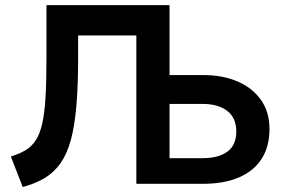

<svg xmlns="http://www.w3.org/2000/svg" viewBox="-20 -720 1107 752"><path d="M69 12.5 22.5 -107Q56.5 -117.5 80.2 -131.8Q104 -146 120 -170.5Q136 -195 145.2 -235.2Q154.5 -275.5 158.2 -337.2Q162 -399 162 -488V-700H644V-426H776.5Q852 -426 910.2 -401Q968.5 -376 1002 -328.8Q1035.5 -281.5 1035.5 -215Q1035.5 -146 1004.8 -98Q974 -50 915.5 -25Q857 0 773.5 0H514V-581H286V-493Q286 -385 279.2 -306Q272.5 -227 257.5 -172Q242.5 -117 217.2 -81Q192 -45 155.5 -23Q119 -1 69 12.5ZM644 -100.5H773Q835.5 -100.5 870.5 -126Q905.5 -151.5 905.5 -205Q905.5 -258.5 869.8 -285.8Q834 -313 774 -313H644Z"/></svg>

Font: Geologica EX Med
Style: Regular
Weight: 500
Designer: Sindre Bremnes, Frode Helland
Foundry: Monokrom Skriftforlag AS
Version: Version 1.010;gftools[0.9.28]